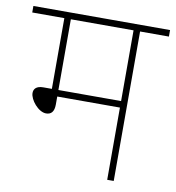

<svg xmlns="http://www.w3.org/2000/svg" viewBox="-73 -688 691 754"><g transform="rotate(10 272.5 -311.0)"><path d="M430 -596H545V-622H0V-596H128V-314H94C66 -314 56 -301 56 -285C56 -258 91 -215 122 -215C142 -215 154 -227 154 -256V-288H404V0H430ZM404 -596V-314H154V-596Z"/></g></svg>

Font: Noto Sans Devanagari UI Thin
Style: Regular
Weight: 100
Designer: Jelle Bosma - Monotype Design Team
Foundry: Monotype Imaging Inc.
Version: Version 2.004